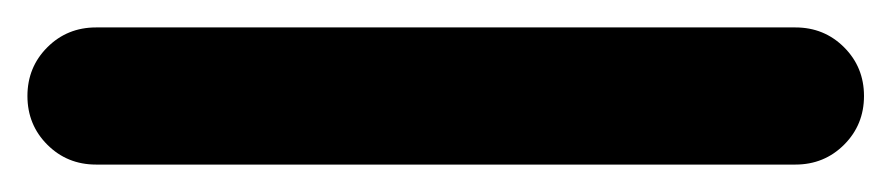

<svg xmlns="http://www.w3.org/2000/svg" viewBox="-275 -375 650 140"><g transform="rotate(90 50.0 -305.0)"><path d="M0 -50H100V-560H0ZM50 -100Q29 -100 14.5 -85.5Q0 -71 0 -50Q0 -29 14.5 -14.5Q29 0 50 0Q71 0 85.5 -14.5Q100 -29 100 -50Q100 -71 85.5 -85.5Q71 -100 50 -100ZM50 -610Q29 -610 14.5 -595.5Q0 -581 0 -560Q0 -539 14.5 -524.5Q29 -510 50 -510Q71 -510 85.5 -524.5Q100 -539 100 -560Q100 -581 85.5 -595.5Q71 -610 50 -610Z"/></g></svg>

Font: Wavefont SemiBold
Style: Regular
Weight: 600
Version: Version 3.004;gftools[0.9.33]